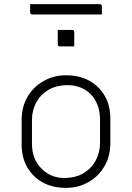

<svg xmlns="http://www.w3.org/2000/svg" viewBox="-20 -901 640 931"><path d="M300 -536Q366 -536 414 -509Q462 -482 488.5 -435Q515 -388 515 -328V-207Q515 -143 486 -94Q457 -45 408 -17.5Q359 10 300 10Q234 10 186 -17Q138 -44 111.5 -91Q85 -138 85 -198V-319Q85 -384 114 -432.5Q143 -481 192 -508.5Q241 -536 300 -536ZM309 -488Q252 -488 213.5 -464.5Q175 -441 155 -403Q135 -365 135 -319V-205Q135 -128 182 -83Q202 -62 230 -50Q258 -38 291 -38Q348 -38 387 -62.5Q426 -87 445.5 -125.5Q465 -164 465 -207V-321Q465 -360 453 -391.5Q441 -423 419 -445Q399 -465 371 -476.5Q343 -488 309 -488ZM260 -756H329Q340 -756 340 -745V-676H271Q260 -676 260 -687ZM126 -881H463Q474 -881 474 -870V-831H137Q126 -831 126 -842Z"/></svg>

Font: Recursive Sn Lnr St Lt
Style: Regular
Weight: 300
Version: Version 1.079;hotconv 1.0.112;makeotfexe 2.5.65598; ttfautoh